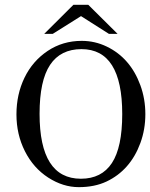

<svg xmlns="http://www.w3.org/2000/svg" viewBox="-20 -770 628 803"><path d="M321.8 -599.1Q377 -599.1 426.5 -575.2Q476.1 -551.3 511.2 -510.7Q546.4 -470.2 567.1 -413.3Q587.9 -356.4 587.9 -292.5Q587.9 -228.5 567.1 -171.9Q546.4 -115.2 510.7 -74.7Q475.1 -34.2 425.3 -10.7Q375.5 12.7 309.6 12.7Q243.7 12.7 181.6 -27.3Q119.6 -67.4 84.2 -137.5Q48.8 -207.5 48.8 -291.5Q48.8 -375.5 82.5 -445.1Q116.2 -514.6 179.2 -556.9Q242.2 -599.1 321.8 -599.1ZM145.5 -293.9Q145.5 -22.5 318.4 -22.5Q404.8 -22.5 448 -88.1Q491.2 -153.8 491.2 -293Q491.2 -564.5 320.8 -564.5Q233.4 -564.5 189.5 -498.8Q145.5 -433.1 145.5 -293.9ZM471.7 -628.4H435.5L318.8 -702.6L200.7 -628.4H165L287.1 -750H349.1Z"/></svg>

Font: RIT Rachana
Style: Regular
Weight: 400
Designer: Hussain KH
Version: 1.4.7